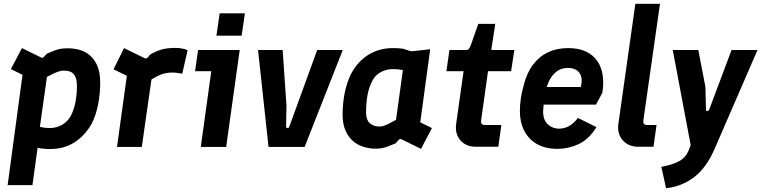

<svg xmlns="http://www.w3.org/2000/svg" viewBox="-20 -770 3989 1006"><path d="M20 200 98 -378 37 -408 95 -518 195 -469Q204 -464 209 -471L226 -489Q251 -500 267.5 -506Q284 -512 299.5 -514.5Q315 -517 335 -517Q366 -517 396 -509Q426 -501 450.5 -480.5Q475 -460 490 -425Q505 -390 505 -336Q505 -281 494.5 -225Q484 -169 461 -123Q425 -59 370 -24Q315 11 241 11Q229 11 217 10Q205 9 189 7L177 4L150 200ZM240 -99Q277 -99 307 -117Q337 -135 353 -167Q369 -200 376 -238.5Q383 -277 383 -318Q383 -352 374 -370Q365 -388 349.5 -394Q334 -400 314 -400Q298 -400 278.5 -392.5Q259 -385 226 -367L189 -105Q217 -99 240 -99Z M593 0 655 -448 711 -340 575 -407 630 -518 736 -466Q746 -461 753 -468L768 -485Q799 -503 828.5 -511Q858 -519 897 -519Q917 -519 933 -516Q949 -513 963 -507L935 -384Q921 -386 908 -388Q895 -390 882 -390Q862 -390 843 -385.5Q824 -381 803 -370.5Q782 -360 757 -342L779 -392L723 0Z M1032 0 1087 -397H1002L1018 -508H1236L1165 0ZM1114 -583 1131 -700H1263L1246 -583Z M1387 0 1332 -508H1461L1481 -217L1479 -108Q1479 -100 1486 -99Q1493 -98 1496 -107L1642 -508H1776L1576 0Z M1948 9Q1919 9 1888.5 0.5Q1858 -8 1832.5 -28.5Q1807 -49 1791 -84Q1775 -119 1775 -171Q1775 -227 1786 -282.5Q1797 -338 1820 -384Q1855 -449 1911 -483.5Q1967 -518 2039 -518Q2051 -518 2063 -517.5Q2075 -517 2091 -515L2128 -503Q2134 -501 2144 -502L2234 -512L2182 -129L2243 -99L2186 10L2084 -40Q2075 -44 2070 -38L2053 -19Q2028 -9 2011.5 -2.5Q1995 4 1980.5 6.5Q1966 9 1948 9ZM1968 -107Q1978 -107 1988.5 -110Q1999 -113 2014.5 -120.5Q2030 -128 2055 -142L2091 -403Q2063 -408 2040 -408Q2003 -408 1973 -391Q1943 -374 1928 -341Q1912 -308 1905 -268.5Q1898 -229 1898 -181Q1898 -142 1918 -124.5Q1938 -107 1968 -107Z M2474 -1Q2422 -1 2392.5 -34.5Q2363 -68 2370 -121L2409 -397H2319L2335 -508H2424Q2429 -508 2433 -510.5Q2437 -513 2441.5 -521.5Q2446 -530 2451 -545L2486 -645H2575L2554 -508H2675L2658 -397H2537L2501 -140Q2499 -126 2504.5 -120.5Q2510 -115 2522 -115H2607L2591 -1Z M2901 10Q2837 10 2793 -15.5Q2749 -41 2726.5 -85.5Q2704 -130 2704 -186Q2704 -224 2709.5 -258.5Q2715 -293 2724 -323Q2740 -388 2772.5 -431Q2805 -474 2851.5 -496Q2898 -518 2957 -518Q3013 -518 3051 -499.5Q3089 -481 3110.5 -449Q3132 -417 3138 -374.5Q3144 -332 3136 -284L3103 -222H2803L2815 -314H3023Q3035 -362 3016 -388Q2997 -414 2955 -414Q2911 -414 2881.5 -382Q2852 -350 2839 -293Q2835 -272 2831.5 -248Q2828 -224 2826 -191Q2824 -145 2848.5 -120.5Q2873 -96 2910 -96Q2936 -96 2960.5 -109Q2985 -122 3008 -152L3105 -104Q3065 -39 3011 -14.5Q2957 10 2901 10Z M3325 -1Q3273 -1 3243 -35Q3213 -69 3220 -121L3309 -750H3438L3351 -140Q3349 -126 3354.5 -120.5Q3360 -115 3372 -115H3420L3404 -1Z M3470 216 3445 104Q3498 95 3535.5 76Q3573 57 3589 16L3599 -9L3505 -508H3639L3676 -315L3679 -196Q3679 -188 3685.5 -188Q3692 -188 3696 -196L3813 -508H3949L3726 6Q3682 109 3616.5 158.5Q3551 208 3470 216Z"/></svg>

Font: Finlandica SemiBold
Style: Italic
Weight: 600
Italic angle: -8°
Designer: Niklas Ekholm, Juho Hiilivirta, Jaakko Suomalainen
Foundry: Helsinki Type Studio
Version: Version 1.063